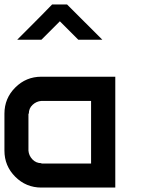

<svg xmlns="http://www.w3.org/2000/svg" viewBox="-20 -846 707 866"><path d="M500 0H166.7Q97.5 0 48.8 -48.8Q0 -97.5 0 -166.7V-333.3Q0 -402.5 48.8 -451.2Q97.5 -500 166.7 -500H500ZM390.8 -108.3V-390.8H166.7Q144.2 -389.2 127.1 -373.3Q110 -357.5 110 -333.3H108.3V-166.7Q110 -144.2 126.2 -127.1Q142.5 -110 166.7 -110V-108.3ZM282.5 -825.8 441.7 -666.7H333.3L250 -750L166.7 -666.7H57.5Q194.2 -803.3 215 -825.8Z"/></svg>

Font: 0xA000-Squareish-Mono
Style: Squareish-Mono-Bold
Weight: 700
Version: Version 0.1